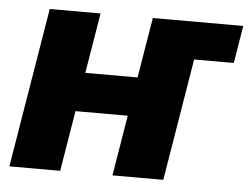

<svg xmlns="http://www.w3.org/2000/svg" viewBox="-44 -600 850 654"><g transform="rotate(5 381.0 -273.0)"><path d="M274.4 -545.9 240.2 -339.8H418.9L453.1 -545.9H762.2L741.2 -417.5H605.5L536.6 0H362.8L397 -207H218.3L184.1 0H10.3L100.6 -545.9Z"/></g></svg>

Font: Inter Extra Bold
Style: Italic
Weight: 800
Italic angle: -9.39999°
Designer: Rasmus Andersson
Foundry: rsms
Version: Version 4.000;git-3c8e0fc